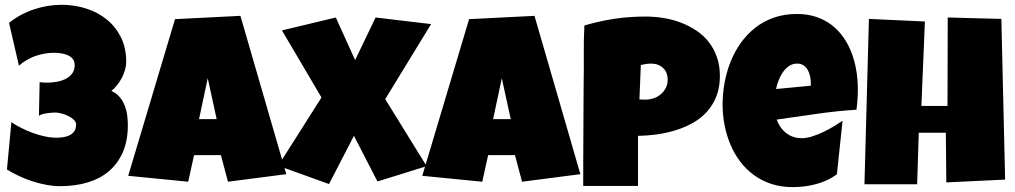

<svg xmlns="http://www.w3.org/2000/svg" viewBox="-20 -765 4214 797"><path d="M510.7 -246.1Q510.7 -181.2 490 -133.5Q469.2 -85.9 432.1 -54.4Q395 -22.9 343.5 -7.6Q292 7.8 230.5 7.8Q202.6 7.8 173.3 2.4Q144 -2.9 115.2 -12.2Q86.4 -21.5 59.3 -34.2Q32.2 -46.9 8.8 -61.5L27.3 -257.8Q45.9 -245.1 68.8 -233.6Q91.8 -222.2 116.5 -213.1Q141.1 -204.1 166.3 -198.7Q191.4 -193.4 214.8 -193.4Q228.5 -193.4 242.9 -195.6Q257.3 -197.8 269 -203.6Q280.8 -209.5 288.3 -220.2Q295.9 -231 295.9 -248Q295.9 -258.8 286.1 -268.1Q276.4 -277.3 262.7 -283.9Q249 -290.5 234.4 -294.2Q219.7 -297.9 210 -297.9Q203.1 -297.9 193.6 -297.1Q184.1 -296.4 174.3 -294.9Q164.6 -293.5 155.5 -290.8Q146.5 -288.1 141.6 -284.2L144.5 -423.8Q152.8 -422.9 160.2 -422.4Q167.5 -421.9 175.8 -421.9Q192.9 -421.9 212.9 -425Q232.9 -428.2 250 -436.3Q267.1 -444.3 278.6 -458.5Q290 -472.7 290 -495.1Q290 -511.2 281.2 -521.2Q272.5 -531.2 259.5 -536.6Q246.6 -542 231.4 -543.9Q216.3 -545.9 204.1 -545.9Q164.6 -545.9 126.2 -532.2Q87.9 -518.6 58.6 -492.2L17.6 -669.9Q62.5 -706.5 119.9 -725.8Q177.2 -745.1 235.4 -745.1Q288.6 -745.1 337.2 -729.7Q385.7 -714.4 422.9 -684.3Q460 -654.3 481.9 -610.4Q503.9 -566.4 503.9 -508.8Q503.9 -492.2 499 -475.1Q494.1 -458 485.8 -441.9Q477.5 -425.8 466.3 -411.9Q455.1 -397.9 442.4 -387.7Q462.9 -378.4 476.1 -362.8Q489.3 -347.2 497.1 -328.1Q504.9 -309.1 507.8 -287.8Q510.7 -266.6 510.7 -246.1Z M1168.5 -42 926.3 -10.7 897 -121.1H785.6L761.2 -10.7L512.2 -35.2L706.5 -685.5L978 -699.2ZM879.4 -270.5 842.3 -440.4 806.2 -270.5Z M1769.5 -665 1579.1 -353.5 1751 -75.2 1546.9 -11.7 1449.2 -201.2 1345.7 -1 1134.8 -77.1 1314.5 -360.4 1150.4 -638.7 1374 -692.4 1454.1 -515.6 1539.1 -692.4Z M2389.2 -42 2147 -10.7 2117.7 -121.1H2006.3L1981.9 -10.7L1732.9 -35.2L1927.2 -685.5L2198.7 -699.2ZM2100.1 -270.5 2063 -440.4 2026.9 -270.5Z M2968.3 -450.2Q2968.3 -402.8 2954.1 -366.2Q2939.9 -329.6 2915.3 -302Q2890.6 -274.4 2857.4 -255.6Q2824.2 -236.8 2786.4 -224.9Q2748.5 -212.9 2708 -207.3Q2667.5 -201.7 2628.4 -201.2V6.8H2400.9Q2400.9 -48.8 2401.1 -101.6Q2401.4 -154.3 2401.6 -206.3Q2401.9 -258.3 2402.1 -311Q2402.3 -363.8 2402.8 -419.9Q2403.8 -479.5 2403.3 -539.1Q2402.8 -598.6 2405.8 -659.2Q2468.3 -677.7 2530.8 -687Q2593.3 -696.3 2659.7 -696.3Q2697.3 -696.3 2734.9 -690.2Q2772.5 -684.1 2806.9 -670.9Q2841.3 -657.7 2870.8 -637.9Q2900.4 -618.2 2921.9 -590.8Q2943.4 -563.5 2955.8 -528.3Q2968.3 -493.2 2968.3 -450.2ZM2751.5 -433.6Q2751.5 -465.3 2732.2 -483.2Q2712.9 -501 2682.1 -501Q2671.9 -501 2660.9 -499.3Q2649.9 -497.6 2640.1 -495.1L2634.3 -352.5Q2641.1 -351.6 2647.5 -351.6Q2653.8 -351.6 2660.6 -351.6Q2678.2 -351.6 2694.6 -357.4Q2710.9 -363.3 2723.6 -374.3Q2736.3 -385.3 2743.9 -400.1Q2751.5 -415 2751.5 -433.6Z M3541 -394.5Q3541 -352.1 3535.2 -309.6Q3451.7 -304.2 3369.1 -292.2Q3286.6 -280.3 3204.1 -268.6Q3216.8 -233.4 3243.9 -212.4Q3271 -191.4 3308.6 -191.4Q3328.1 -191.4 3351.3 -198.7Q3374.5 -206.1 3397.5 -217Q3420.4 -228 3441.4 -240.7Q3462.4 -253.4 3477.5 -263.7L3454.1 -42Q3435.1 -27.3 3412.8 -17.1Q3390.6 -6.8 3366.7 -0.5Q3342.8 5.9 3318.4 8.8Q3293.9 11.7 3270.5 11.7Q3222.2 11.7 3182.1 -1.5Q3142.1 -14.6 3109.6 -38.3Q3077.1 -62 3052.7 -94.2Q3028.3 -126.5 3012.2 -164.6Q2996.1 -202.6 2987.8 -245.1Q2979.5 -287.6 2979.5 -331.1Q2979.5 -376.5 2987.8 -421.9Q2996.1 -467.3 3012.9 -509.3Q3029.8 -551.3 3055.4 -587.2Q3081.1 -623 3115.2 -649.9Q3149.4 -676.8 3192.6 -691.9Q3235.8 -707 3288.1 -707Q3331.5 -707 3367.4 -695.1Q3403.3 -683.1 3431.4 -661.9Q3459.5 -640.6 3480.2 -611.3Q3501 -582 3514.4 -547.1Q3527.8 -512.2 3534.4 -473.4Q3541 -434.6 3541 -394.5ZM3345.7 -419.9Q3345.7 -433.6 3342.8 -448Q3339.8 -462.4 3333.3 -474.1Q3326.7 -485.8 3315.9 -493.4Q3305.2 -501 3289.1 -501Q3269.5 -501 3254.6 -490.5Q3239.7 -480 3229 -464.1Q3218.3 -448.2 3211.4 -429.7Q3204.6 -411.1 3201.2 -395.5L3345.7 -409.2Z M4152.3 -19.5 3908.2 -7.8 3906.2 -213.9H3793.9L3787.1 0H3568.4L3586.9 -686.5L3819.3 -675.8L3804.7 -325.2H3913.1L3914.1 -692.4L4136.7 -686.5Z"/></svg>

Font: Luckiest Guy RUS-BEL-UKR
Style: Regular
Weight: 400
Designer: Astigmatic (AOETI)
Foundry: Astigmatic (AOETI)
Version: Version 1.00 March 11, 2019, initial release